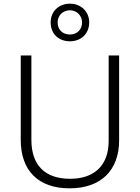

<svg xmlns="http://www.w3.org/2000/svg" viewBox="-20 -1067 762 1046"><path d="M361 -842C420 -842 466 -882 466 -945C466 -1005 420 -1047 361 -1047C301 -1047 256 -1006 256 -945C256 -881 301 -842 361 -842ZM361 -879C320 -879 294 -906 294 -945C294 -983 323 -1011 361 -1011C397 -1011 427 -983 427 -945C427 -906 400 -879 361 -879ZM629 -303V-765H572V-299C572 -169 497 -93 362 -93C225 -93 151 -167 151 -305V-765H93V-305C93 -139 187 -41 359 -41C531 -41 629 -140 629 -303Z"/></svg>

Font: Noto Sans Tamil UI Light
Style: Regular
Weight: 300
Designer: Jelle Bosma - Monotype Design Team
Foundry: Monotype Imaging Inc.
Version: Version 2.004